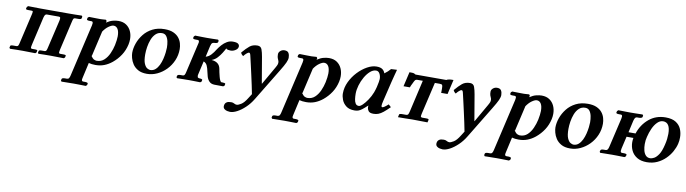

<svg xmlns="http://www.w3.org/2000/svg" viewBox="-32 -1033 6609 1851"><g transform="rotate(10 3272.0 -107.5)"><path d="M182 -353Q188 -377 188 -386Q188 -394 185 -395.5Q182 -397 174 -397H145Q118 -397 119 -406L124 -424L135 -434L258 -432H532Q560 -432 596 -432.5Q632 -433 660 -434L667 -424L663 -407Q661 -397 633 -397H603Q590 -397 585.5 -389.5Q581 -382 575 -354L511 -77Q509 -67 507.5 -59.5Q506 -52 506 -47Q506 -35 520 -35H549Q577 -35 575 -26L571 -8L560 1L432 -1Q406 -1 372 -0.5Q338 0 312 1L306 -8L310 -26Q311 -35 339 -35H366Q378 -35 383 -44Q388 -53 393 -77L457 -351Q458 -358 458.5 -362.5Q459 -367 459 -371Q459 -381 455 -383.5Q451 -386 446 -386H326Q319 -386 312 -380Q305 -374 299 -351L236 -77Q234 -67 232.5 -59.5Q231 -52 231 -47Q231 -35 245 -35H271Q298 -35 296 -26L292 -8L281 1L157 -1Q130 -1 95 -0.5Q60 0 34 1L27 -8L31 -26Q32 -35 61 -35H91Q103 -35 108 -44Q113 -53 118 -77Z M905 -424 901 -408Q936 -431 966 -438Q996 -445 1018 -445Q1064 -445 1095 -424Q1126 -403 1142 -368Q1158 -333 1158 -290Q1158 -264 1152 -237Q1139 -179 1108 -131.5Q1077 -84 1032 -47Q996 -18 957 -3Q918 12 872 12Q852 12 836 10Q820 8 806 4L773 151Q772 158 770.5 163Q769 168 769 173Q769 190 784 190H803Q815 190 823.5 193.5Q832 197 830 202L827 217L815 227Q815 227 793 226.5Q771 226 743 225.5Q715 225 696 225Q683 225 663 225.5Q643 226 623.5 226Q604 226 591 226.5Q578 227 578 227L571 217L574 202Q577 190 607 190H625Q638 190 644.5 180Q651 170 655 151L773 -358Q776 -372 776 -380Q776 -397 761 -397H742Q713 -397 716 -410L719 -424L731 -434Q731 -434 752.5 -433.5Q774 -433 801.5 -432.5Q829 -432 847 -432Q852 -432 864 -433Q876 -434 886.5 -434.5Q897 -435 897 -435ZM880 -315 823 -68 818 -70Q837 -42 852 -36Q867 -30 876 -30Q920 -30 949.5 -57.5Q979 -85 997.5 -126.5Q1016 -168 1025 -210Q1030 -236 1033 -257.5Q1036 -279 1036 -297Q1036 -344 1021 -368Q1006 -392 980 -392Q961 -392 932 -371.5Q903 -351 878 -313Z M1201 -165Q1201 -210 1218 -258.5Q1235 -307 1268.5 -349.5Q1302 -392 1353 -418Q1404 -444 1471 -444Q1523 -444 1557 -428.5Q1591 -413 1610.5 -388.5Q1630 -364 1638 -335Q1646 -306 1646 -279Q1646 -220 1623.5 -167.5Q1601 -115 1562 -75Q1523 -35 1474.5 -12.5Q1426 10 1375 10Q1321 10 1287 -9.5Q1253 -29 1234.5 -57.5Q1216 -86 1208.5 -115.5Q1201 -145 1201 -165ZM1327 -173Q1327 -112 1340.5 -81.5Q1354 -51 1371.5 -41.5Q1389 -32 1400 -32Q1429 -32 1450 -50.5Q1471 -69 1485 -98Q1499 -127 1507 -160Q1515 -193 1518.5 -223Q1522 -253 1522 -272Q1522 -303 1516 -332.5Q1510 -362 1495 -382Q1480 -402 1452 -402Q1416 -402 1391.5 -379Q1367 -356 1353 -320Q1339 -284 1333 -245Q1327 -206 1327 -173Z M1864 -72Q1863 -68 1862.5 -64Q1862 -60 1862 -57Q1862 -42 1869.5 -38.5Q1877 -35 1884 -35Q1896 -35 1904.5 -32Q1913 -29 1911 -23L1908 -8L1896 1Q1896 1 1876.5 0.5Q1857 0 1831.5 -0.5Q1806 -1 1786 -1Q1769 -1 1741 -0.5Q1713 0 1691.5 0.5Q1670 1 1670 1L1662 -8L1666 -23Q1669 -35 1698 -35H1717Q1730 -35 1736 -44Q1742 -53 1746 -72L1812 -358Q1814 -365 1815 -370.5Q1816 -376 1816 -380Q1816 -397 1801 -397H1782Q1752 -397 1755 -410L1759 -424L1770 -434Q1770 -434 1791.5 -433.5Q1813 -433 1841 -432.5Q1869 -432 1886 -432Q1906 -432 1931 -432.5Q1956 -433 1975 -433.5Q1994 -434 1994 -434L2002 -424L1999 -410Q1998 -404 1988 -400.5Q1978 -397 1966 -397Q1955 -397 1945.5 -391.5Q1936 -386 1929 -358L1905 -251Q1934 -259 1956.5 -283Q1979 -307 1998 -339Q2013 -362 2034 -385.5Q2055 -409 2081.5 -424.5Q2108 -440 2139 -440Q2176 -440 2189.5 -430Q2203 -420 2203 -405Q2203 -402 2202.5 -399Q2202 -396 2201 -393Q2197 -377 2175.5 -364Q2154 -351 2132 -351Q2119 -351 2106.5 -353.5Q2094 -356 2090 -361Q2089 -363 2088 -363.5Q2087 -364 2087 -365Q2086 -361 2078.5 -348Q2071 -335 2060 -317Q2044 -291 2021.5 -266.5Q1999 -242 1967 -230Q2043 -224 2055 -160Q2057 -147 2061.5 -126Q2066 -105 2071.5 -84Q2077 -63 2084 -49Q2091 -35 2098 -35H2106Q2116 -35 2127 -33Q2138 -31 2136 -23L2133 -8L2121 1L2034 0Q2001 -1 1983 -20.5Q1965 -40 1957.5 -67Q1950 -94 1946 -114Q1940 -145 1929 -169.5Q1918 -194 1894 -203Z M2440 -344 2483 -90 2485 -89 2586 -265Q2599 -288 2602 -297.5Q2605 -307 2605 -317Q2605 -329 2600.5 -338Q2596 -347 2591.5 -360Q2587 -373 2587 -396Q2587 -415 2604 -429.5Q2621 -444 2644 -444Q2674 -444 2684.5 -425.5Q2695 -407 2695 -381Q2695 -361 2681.5 -331Q2668 -301 2633 -244L2444 67Q2414 117 2375 154Q2336 191 2297.5 211.5Q2259 232 2228 232Q2217 232 2200.5 228.5Q2184 225 2172 215Q2160 205 2160 188Q2160 179 2164 167Q2168 155 2182 146.5Q2196 138 2225 138Q2242 138 2254 145.5Q2266 153 2280 153Q2294 153 2322 136Q2350 119 2381 68L2407 27Q2400 -11 2389.5 -59.5Q2379 -108 2368 -157.5Q2357 -207 2347.5 -248.5Q2338 -290 2332 -315.5Q2326 -341 2326 -341Q2321 -362 2311 -362Q2301 -362 2285.5 -348Q2270 -334 2260 -320Q2241 -332 2235 -350Q2273 -395 2303 -419.5Q2333 -444 2379 -444Q2412 -444 2422.5 -414.5Q2433 -385 2440 -344Z M2967 -424 2963 -408Q2998 -431 3028 -438Q3058 -445 3080 -445Q3126 -445 3157 -424Q3188 -403 3204 -368Q3220 -333 3220 -290Q3220 -264 3214 -237Q3201 -179 3170 -131.5Q3139 -84 3094 -47Q3058 -18 3019 -3Q2980 12 2934 12Q2914 12 2898 10Q2882 8 2868 4L2835 151Q2834 158 2832.5 163Q2831 168 2831 173Q2831 190 2846 190H2865Q2877 190 2885.5 193.5Q2894 197 2892 202L2889 217L2877 227Q2877 227 2855 226.5Q2833 226 2805 225.5Q2777 225 2758 225Q2745 225 2725 225.5Q2705 226 2685.5 226Q2666 226 2653 226.5Q2640 227 2640 227L2633 217L2636 202Q2639 190 2669 190H2687Q2700 190 2706.5 180Q2713 170 2717 151L2835 -358Q2838 -372 2838 -380Q2838 -397 2823 -397H2804Q2775 -397 2778 -410L2781 -424L2793 -434Q2793 -434 2814.5 -433.5Q2836 -433 2863.5 -432.5Q2891 -432 2909 -432Q2914 -432 2926 -433Q2938 -434 2948.5 -434.5Q2959 -435 2959 -435ZM2942 -315 2885 -68 2880 -70Q2899 -42 2914 -36Q2929 -30 2938 -30Q2982 -30 3011.5 -57.5Q3041 -85 3059.5 -126.5Q3078 -168 3087 -210Q3092 -236 3095 -257.5Q3098 -279 3098 -297Q3098 -344 3083 -368Q3068 -392 3042 -392Q3023 -392 2994 -371.5Q2965 -351 2940 -313Z M3531 -39Q3531 -42 3531 -48Q3531 -54 3532 -58L3530 -59Q3499 -30 3479 -15Q3459 0 3443 5Q3427 10 3407 10Q3355 10 3324.5 -14Q3294 -38 3281.5 -71Q3269 -104 3269 -132Q3269 -191 3295.5 -246.5Q3322 -302 3364 -346.5Q3406 -391 3454 -417.5Q3502 -444 3545 -444Q3584 -444 3603 -429.5Q3622 -415 3629 -392Q3646 -404 3660 -417Q3674 -430 3686 -444L3741 -447Q3743 -447 3743 -444Q3743 -444 3739.5 -430.5Q3736 -417 3730.5 -397Q3725 -377 3720 -356.5Q3715 -336 3711 -321L3664 -125Q3657 -96 3657 -83Q3657 -67 3666 -67Q3681 -67 3723 -105L3748 -82Q3713 -47 3688 -27Q3663 -7 3641 1.5Q3619 10 3593 10Q3555 10 3543 -8Q3531 -26 3531 -39ZM3564 -195Q3574 -222 3581 -250Q3588 -278 3591.5 -300.5Q3595 -323 3595 -331Q3595 -360 3582.5 -382.5Q3570 -405 3548 -405Q3518 -405 3490 -380.5Q3462 -356 3439.5 -317Q3417 -278 3404 -234Q3391 -190 3391 -151Q3391 -124 3394.5 -98.5Q3398 -73 3408.5 -56.5Q3419 -40 3441 -40Q3455 -40 3477.5 -61.5Q3500 -83 3524 -118.5Q3548 -154 3564 -195Z M4053 -77Q4051 -66 4049.5 -59Q4048 -52 4048 -47Q4048 -37 4062 -35H4102Q4129 -35 4127 -25L4121 1L3972 -1Q3943 0 3902 0.5Q3861 1 3832 1L3838 -26Q3840 -35 3868 -35H3908Q3920 -36 3925 -43.5Q3930 -51 3936 -77L4007 -386H3954Q3939 -386 3932.5 -378.5Q3926 -371 3912 -340Q3908 -333 3903.5 -323Q3899 -313 3895 -302H3833L3866 -445Q3900 -445 3906.5 -443Q3913 -441 3917 -439Q3923 -433 3930 -433H4227Q4232 -433 4232.5 -434.5Q4233 -436 4238 -438Q4244 -440 4255.5 -442.5Q4267 -445 4297 -445L4264 -302H4201Q4202 -310 4202 -317.5Q4202 -325 4202 -330V-346Q4202 -370 4197.5 -378Q4193 -386 4173 -386H4125Z M4521 -344 4564 -90 4566 -89 4667 -265Q4680 -288 4683 -297.5Q4686 -307 4686 -317Q4686 -329 4681.5 -338Q4677 -347 4672.5 -360Q4668 -373 4668 -396Q4668 -415 4685 -429.5Q4702 -444 4725 -444Q4755 -444 4765.5 -425.5Q4776 -407 4776 -381Q4776 -361 4762.5 -331Q4749 -301 4714 -244L4525 67Q4495 117 4456 154Q4417 191 4378.5 211.5Q4340 232 4309 232Q4298 232 4281.5 228.5Q4265 225 4253 215Q4241 205 4241 188Q4241 179 4245 167Q4249 155 4263 146.5Q4277 138 4306 138Q4323 138 4335 145.5Q4347 153 4361 153Q4375 153 4403 136Q4431 119 4462 68L4488 27Q4481 -11 4470.5 -59.5Q4460 -108 4449 -157.5Q4438 -207 4428.5 -248.5Q4419 -290 4413 -315.5Q4407 -341 4407 -341Q4402 -362 4392 -362Q4382 -362 4366.5 -348Q4351 -334 4341 -320Q4322 -332 4316 -350Q4354 -395 4384 -419.5Q4414 -444 4460 -444Q4493 -444 4503.5 -414.5Q4514 -385 4521 -344Z M5048 -424 5044 -408Q5079 -431 5109 -438Q5139 -445 5161 -445Q5207 -445 5238 -424Q5269 -403 5285 -368Q5301 -333 5301 -290Q5301 -264 5295 -237Q5282 -179 5251 -131.5Q5220 -84 5175 -47Q5139 -18 5100 -3Q5061 12 5015 12Q4995 12 4979 10Q4963 8 4949 4L4916 151Q4915 158 4913.5 163Q4912 168 4912 173Q4912 190 4927 190H4946Q4958 190 4966.5 193.5Q4975 197 4973 202L4970 217L4958 227Q4958 227 4936 226.5Q4914 226 4886 225.5Q4858 225 4839 225Q4826 225 4806 225.5Q4786 226 4766.5 226Q4747 226 4734 226.5Q4721 227 4721 227L4714 217L4717 202Q4720 190 4750 190H4768Q4781 190 4787.5 180Q4794 170 4798 151L4916 -358Q4919 -372 4919 -380Q4919 -397 4904 -397H4885Q4856 -397 4859 -410L4862 -424L4874 -434Q4874 -434 4895.5 -433.5Q4917 -433 4944.5 -432.5Q4972 -432 4990 -432Q4995 -432 5007 -433Q5019 -434 5029.5 -434.5Q5040 -435 5040 -435ZM5023 -315 4966 -68 4961 -70Q4980 -42 4995 -36Q5010 -30 5019 -30Q5063 -30 5092.5 -57.5Q5122 -85 5140.5 -126.5Q5159 -168 5168 -210Q5173 -236 5176 -257.5Q5179 -279 5179 -297Q5179 -344 5164 -368Q5149 -392 5123 -392Q5104 -392 5075 -371.5Q5046 -351 5021 -313Z M5344 -165Q5344 -210 5361 -258.5Q5378 -307 5411.5 -349.5Q5445 -392 5496 -418Q5547 -444 5614 -444Q5666 -444 5700 -428.5Q5734 -413 5753.5 -388.5Q5773 -364 5781 -335Q5789 -306 5789 -279Q5789 -220 5766.5 -167.5Q5744 -115 5705 -75Q5666 -35 5617.5 -12.5Q5569 10 5518 10Q5464 10 5430 -9.5Q5396 -29 5377.5 -57.5Q5359 -86 5351.5 -115.5Q5344 -145 5344 -165ZM5470 -173Q5470 -112 5483.5 -81.5Q5497 -51 5514.5 -41.5Q5532 -32 5543 -32Q5572 -32 5593 -50.5Q5614 -69 5628 -98Q5642 -127 5650 -160Q5658 -193 5661.5 -223Q5665 -253 5665 -272Q5665 -303 5659 -332.5Q5653 -362 5638 -382Q5623 -402 5595 -402Q5559 -402 5534.5 -379Q5510 -356 5496 -320Q5482 -284 5476 -245Q5470 -206 5470 -173Z M5955 -358Q5958 -372 5958 -380Q5958 -397 5943 -397H5925Q5895 -397 5898 -410L5902 -424L5913 -434Q5913 -434 5934.5 -433.5Q5956 -433 5983.5 -432.5Q6011 -432 6029 -432Q6049 -432 6077.5 -432.5Q6106 -433 6128 -433.5Q6150 -434 6150 -434L6157 -424L6154 -410Q6153 -404 6143 -400.5Q6133 -397 6121 -397H6102Q6090 -397 6083.5 -387Q6077 -377 6072 -358L6046 -242H6115Q6144 -331 6212 -388Q6280 -445 6375 -445Q6438 -445 6475 -421.5Q6512 -398 6528 -360Q6544 -322 6544 -279Q6544 -263 6542.5 -247.5Q6541 -232 6537 -216Q6528 -178 6506 -138Q6484 -98 6449.5 -64Q6415 -30 6369.5 -9Q6324 12 6268 12Q6210 12 6172 -11.5Q6134 -35 6116 -73Q6098 -111 6098 -154Q6098 -165 6099 -175.5Q6100 -186 6102 -196H6035L6007 -75Q6004 -62 6004 -53Q6004 -35 6019 -35H6037Q6049 -35 6058 -32Q6067 -29 6065 -23L6061 -8L6049 1Q6049 1 6027 0.5Q6005 0 5977 -0.5Q5949 -1 5929 -1Q5916 -1 5896.5 -0.5Q5877 0 5857.5 0Q5838 0 5825 0.5Q5812 1 5812 1L5805 -8L5809 -23Q5812 -35 5841 -35H5860Q5872 -35 5878.5 -45.5Q5885 -56 5889 -75ZM6357 -404Q6327 -404 6301 -378Q6275 -352 6257 -312Q6239 -272 6229 -229Q6220 -198 6220 -157Q6220 -125 6227 -96Q6234 -67 6250.5 -49Q6267 -31 6294 -31Q6311 -31 6333 -43Q6355 -55 6376.5 -87.5Q6398 -120 6413 -184Q6421 -216 6424 -243.5Q6427 -271 6427 -293Q6427 -404 6357 -404Z"/></g></svg>

Font: Libertinus Serif SemiBold
Style: Italic
Weight: 600
Italic angle: -11.5°
Designer: Philipp H. Poll, Khaled Hosny
Foundry: Caleb Maclennan
Version: Version 7.051;RELEASE